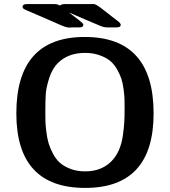

<svg xmlns="http://www.w3.org/2000/svg" viewBox="-20 -898 834 940"><path d="M90 -865Q92 -878 110 -878H248Q261 -878 273 -871Q282 -878 297 -878H432Q436 -878 438 -878Q440 -878 443 -877.5Q446 -877 448.5 -875.5Q451 -874 454 -872.5Q457 -871 462 -867.5Q467 -864 472.5 -860Q478 -856 487 -849Q496 -842 505 -835Q514 -828 528.5 -816.5Q543 -805 558 -794Q571 -784 571 -776Q571 -764 552 -764H502Q490 -764 475.5 -769.5Q461 -775 394 -804Q349 -824 318 -837Q383 -788 386 -782Q388 -780 388 -777Q388 -764 370 -764H337Q333 -764 327 -763.5Q321 -763 319 -763Q316 -763 313 -763.5Q310 -764 305.5 -765Q301 -766 296.5 -767.5Q292 -769 283.5 -772.5Q275 -776 266 -780Q257 -784 241 -791Q225 -798 209 -805Q193 -812 167.5 -823Q142 -834 116 -845Q111 -847 106 -849.5Q101 -852 99 -853Q97 -854 95 -855.5Q93 -857 92 -859Q91 -861 90 -865ZM60 -343Q60 -717 395 -717Q732 -717 732 -343Q732 22 397 22Q60 22 60 -343ZM202 -345Q202 -320 202.5 -302Q203 -284 207 -252Q211 -220 218 -196.5Q225 -173 239.5 -145.5Q254 -118 274 -100.5Q294 -83 325.5 -71Q357 -59 397 -59Q476 -59 525 -108Q548 -131 562 -163Q576 -195 581.5 -234.5Q587 -274 588.5 -300Q590 -326 590 -366V-373Q590 -397 589.5 -414Q589 -431 585 -461.5Q581 -492 574 -513Q567 -534 552.5 -559.5Q538 -585 518 -601Q498 -617 466.5 -628Q435 -639 396 -639Q315 -639 265 -591Q236 -563 221 -516Q206 -469 204 -437.5Q202 -406 202 -353Z"/></svg>

Font: CMU Sans Serif
Style: Bold
Weight: 700
Version: Version 0.7.0